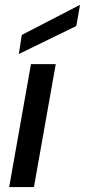

<svg xmlns="http://www.w3.org/2000/svg" viewBox="-20 -755 343 775"><path d="M17 0 105 -496H205L117 0ZM56 -537 68 -614 302 -735H303L288 -650Z"/></svg>

Font: DM Sans 28pt Medium
Style: Italic
Weight: 500
Italic angle: -10°
Version: Version 4.004;gftools[0.9.30]